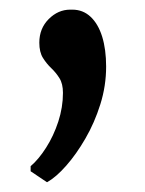

<svg xmlns="http://www.w3.org/2000/svg" viewBox="-20 -146 300 398"><path d="M77 231.5 43.5 209V198.5Q60 184.5 75.5 160.2Q91 136 100.8 106.2Q110.5 76.5 110.5 46.5Q110.5 27.5 103.2 16Q96 4.5 86.2 -4.8Q76.5 -14 69 -26Q61.5 -38 61.5 -57.5Q61.5 -87 81 -106.5Q100.5 -126 125.5 -126H130Q152 -126 167.8 -111.2Q183.5 -96.5 191.8 -70Q200 -43.5 200 -8Q200 32 188 70.2Q176 108.5 157 141.2Q138 174 117.2 197.5Q96.5 221 78 231.5Z"/></svg>

Font: Merriweather 24pt SemiCondensed
Style: Regular
Weight: 400
Width: 4
Designer: Eben Sorkin
Foundry: Eben Sorkin
Version: Version 2.100